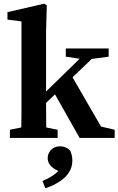

<svg xmlns="http://www.w3.org/2000/svg" viewBox="-20 -740 635 1030"><path d="M289.1 0H33.2V-43.9L94.2 -56.2Q95.2 -94.2 95.2 -136.2V-625L20 -634.8V-674.8L216.8 -720.2L231 -711.9L227.1 -569.8V-249L407.2 -424.8L333 -436V-480H563V-436L472.2 -423.8L369.1 -325.2L522 -61L595.2 -43.9V0H407.2L274.9 -233.9L227.1 -188L228 -56.2L289.1 -43.9ZM235.8 107.9Q235.8 83 253.9 64Q272 44.9 302.7 44.9Q333.5 44.9 356 66.9Q368.2 92.3 368.2 121.6Q368.2 199.2 277.3 247.1Q251 261.2 223.1 270L208 231Q266.1 206.5 293 176.8Q235.8 152.3 235.8 107.9Z"/></svg>

Font: SourceSerifPro-Bold
Style: Bold
Weight: 700
Designer: Frank Grießhammer
Foundry: Adobe Systems Incorporated
Version: Version 1.014;PS Version 1.0;hotconv 1.0.73;makeotf.lib2.5.5